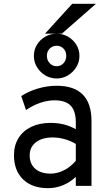

<svg xmlns="http://www.w3.org/2000/svg" viewBox="-20 -971 566 1003"><path d="M231 12Q148 12 100.5 -34Q53 -80 53 -160Q53 -211.5 76.5 -249.5Q100 -287.5 143 -308.2Q186 -329 244 -329Q281.5 -329 314.2 -320.8Q347 -312.5 376 -296V-332Q376 -391.5 349 -419.2Q322 -447 265 -447Q228.5 -447 189.2 -433.5Q150 -420 116 -396L91 -469Q129.5 -494.5 178.8 -508.8Q228 -523 276 -523Q367 -523 412.5 -476.8Q458 -430.5 458 -339V0H376V-47Q346 -18.5 308.5 -3.2Q271 12 231 12ZM244 -64Q279.5 -64 314.2 -81.5Q349 -99 376 -131V-219Q350.5 -235 318 -244Q285.5 -253 256 -253Q200 -253 167.5 -227.8Q135 -202.5 135 -159Q135 -115 164 -89.5Q193 -64 244 -64ZM276 -561Q243.5 -561 216.5 -577.2Q189.5 -593.5 173.2 -620.2Q157 -647 157 -679Q157 -711.5 173.2 -737.8Q189.5 -764 216.5 -779.5Q243.5 -795 276 -795Q308 -795 335 -779.5Q362 -764 378.5 -737.8Q395 -711.5 395 -679Q395 -647 378.5 -620.2Q362 -593.5 335 -577.2Q308 -561 276 -561ZM276 -625Q297 -625 311.5 -640.5Q326 -656 326 -679Q326 -703 311.5 -717.5Q297 -732 276 -732Q255 -732 240 -717.5Q225 -703 225 -679Q225 -656 240 -640.5Q255 -625 276 -625ZM215 -795 357 -951H481L303 -795Z"/></svg>

Font: Overpass
Style: Regular
Weight: 400
Designer: Delve Withrington, Dave Bailey, Thomas Jockin
Foundry: Delve Fonts LLC
Version: Version 4.000